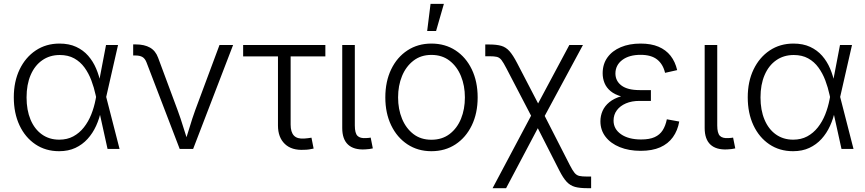

<svg xmlns="http://www.w3.org/2000/svg" viewBox="-20 -775 4501 999"><path d="M287.6 11.7Q217.3 11.7 164.1 -24.2Q110.8 -60.1 81.3 -123.3Q51.8 -186.5 51.8 -268.6Q51.8 -350.6 82 -413.6Q112.3 -476.6 166 -512.5Q219.7 -548.3 289.6 -548.3Q339.4 -548.3 376.2 -531.2Q413.1 -514.2 438.7 -484.9Q464.4 -455.6 480.2 -418.2Q496.1 -380.9 503.9 -340.3H526.4L532.2 -272L602.1 0H539.6L477.5 -281.2Q469.2 -319.8 455.3 -356.7Q441.4 -393.6 419.7 -423.6Q397.9 -453.6 366.2 -471.2Q334.5 -488.8 291 -488.8Q238.8 -488.8 199.7 -461.4Q160.6 -434.1 139.4 -384.5Q118.2 -335 118.2 -268.1Q118.2 -202.1 138.9 -152.6Q159.7 -103 198 -75.7Q236.3 -48.3 288.1 -48.3Q329.6 -48.3 361.3 -65.4Q393.1 -82.5 416.5 -112.3Q439.9 -142.1 454.8 -179.4Q469.7 -216.8 477.5 -257.8L531.7 -541H594.2L532.2 -269L526.9 -201.7H506.3Q497.6 -158.7 480 -120.1Q462.4 -81.5 435.5 -52Q408.7 -22.5 372.1 -5.4Q335.4 11.7 287.6 11.7Z M915 0 742.2 -450.7Q734.4 -470.7 720.9 -478.5Q707.5 -486.3 684.6 -486.3H672.9V-543.9H686.5Q731.4 -543.9 760.5 -527.3Q789.6 -510.7 802.7 -474.6L903.8 -202.6Q920.4 -157.7 933.8 -113.3Q947.3 -68.8 961.4 -26.4H939.5Q953.6 -68.8 966.8 -113.5Q980 -158.2 996.1 -202.6L1122.1 -541H1192.9L984.9 0Z M1562.5 4.4Q1498 8.3 1462.2 -25.9Q1426.3 -60.1 1426.3 -122.1V-481.4H1245.1V-541H1672.9V-481.4H1492.2V-127Q1492.2 -87.4 1509.5 -69.3Q1526.9 -51.3 1563.5 -54.2Q1571.3 -54.7 1581.5 -55.9Q1591.8 -57.1 1600.6 -58.6L1611.8 -2Q1602.1 0.5 1588.9 2.4Q1575.7 4.4 1562.5 4.4Z M1878.9 2.4Q1820.8 5.4 1790.8 -22.7Q1760.7 -50.8 1760.7 -108.9V-541H1826.2V-122.1Q1826.2 -82 1840.1 -68.1Q1854 -54.2 1885.3 -56.6Q1894.5 -57.1 1899.2 -57.6Q1903.8 -58.1 1908.7 -59.1L1919.9 -2.9Q1912.1 -1 1901.1 0.5Q1890.1 2 1878.9 2.4Z M2224.6 11.7Q2154.3 11.7 2100.1 -23.9Q2045.9 -59.6 2015.4 -122.8Q1984.9 -186 1984.9 -268.1Q1984.9 -351.1 2015.4 -414.3Q2045.9 -477.5 2100.1 -512.9Q2154.3 -548.3 2224.6 -548.3Q2295.9 -548.3 2350.1 -512.9Q2404.3 -477.5 2434.8 -414.1Q2465.3 -350.6 2465.3 -268.1Q2465.3 -186 2434.8 -122.8Q2404.3 -59.6 2350.1 -23.9Q2295.9 11.7 2224.6 11.7ZM2224.6 -47.9Q2280.3 -47.9 2319.3 -77.6Q2358.4 -107.4 2378.7 -157.2Q2398.9 -207 2398.9 -268.1Q2398.9 -329.1 2378.4 -379.2Q2357.9 -429.2 2319.1 -459.2Q2280.3 -489.3 2224.6 -489.3Q2169.9 -489.3 2131.1 -459.2Q2092.3 -429.2 2071.8 -379.4Q2051.3 -329.6 2051.3 -268.1Q2051.3 -207 2071.8 -157.2Q2092.3 -107.4 2130.9 -77.6Q2169.4 -47.9 2224.6 -47.9ZM2202.6 -613.8 2220.2 -754.9H2289.6L2249 -613.8Z M2543 204.1 2762.7 -209.5H2794.9L2944.8 84Q2959 111.8 2969.5 124.5Q2980 137.2 2994.4 140.4Q3008.8 143.6 3034.7 143.6H3055.7V204.1H3034.7Q2996.1 204.1 2971.4 197.3Q2946.8 190.4 2928.5 170.9Q2910.2 151.4 2890.1 111.8L2778.3 -107.9L2613.3 204.1ZM2756.3 -147.9 2615.2 -418.9Q2599.6 -449.2 2589.4 -462.4Q2579.1 -475.6 2565.7 -479Q2552.2 -482.4 2525.9 -482.4H2504.9V-543.5H2525.9Q2564.5 -543.5 2588.6 -536.4Q2612.8 -529.3 2631.1 -508.5Q2649.4 -487.8 2670.4 -447.3L2779.8 -236.8L2942.4 -541H3013.2L2801.3 -147.9Z M3313.5 9.8Q3252 9.8 3204.6 -9.5Q3157.2 -28.8 3130.6 -63.5Q3104 -98.1 3104 -144Q3104 -172.4 3115.2 -198Q3126.5 -223.6 3150.6 -243.4Q3174.8 -263.2 3213.1 -274.4Q3251.5 -285.6 3305.7 -285.6H3366.7V-250H3307.1Q3267.1 -250 3236.8 -237.1Q3206.5 -224.1 3189.5 -201.2Q3172.4 -178.2 3172.4 -147.5Q3172.4 -103.5 3211.4 -76.4Q3250.5 -49.3 3315.9 -49.3Q3359.4 -49.3 3386.2 -61.5Q3413.1 -73.7 3428 -97.2Q3442.9 -120.6 3449.7 -154.3L3514.2 -142.6Q3505.9 -95.7 3481.2 -61.3Q3456.5 -26.9 3415 -8.5Q3373.5 9.8 3313.5 9.8ZM3306.6 -262.2Q3252.4 -262.2 3215.6 -272.5Q3178.7 -282.7 3157 -300.8Q3135.3 -318.8 3125.5 -342.8Q3115.7 -366.7 3115.7 -393.6Q3115.7 -441.4 3140.6 -476.1Q3165.5 -510.7 3210 -529.5Q3254.4 -548.3 3313 -548.3Q3367.7 -548.3 3406.2 -532Q3444.8 -515.6 3469 -484.9Q3493.2 -454.1 3503.4 -410.2L3440.4 -396Q3429.7 -441.4 3398.9 -465.6Q3368.2 -489.7 3313 -489.7Q3253.4 -489.7 3218 -463.1Q3182.6 -436.5 3182.1 -393.1Q3182.1 -353.5 3213.9 -329.8Q3245.6 -306.2 3308.1 -306.2H3366.7V-262.2Z M3764.6 2.4Q3706.5 5.4 3676.5 -22.7Q3646.5 -50.8 3646.5 -108.9V-541H3711.9V-122.1Q3711.9 -82 3725.8 -68.1Q3739.7 -54.2 3771 -56.6Q3780.3 -57.1 3784.9 -57.6Q3789.6 -58.1 3794.4 -59.1L3805.7 -2.9Q3797.9 -1 3786.9 0.5Q3775.9 2 3764.6 2.4Z M4106.4 11.7Q4036.1 11.7 3982.9 -24.2Q3929.7 -60.1 3900.1 -123.3Q3870.6 -186.5 3870.6 -268.6Q3870.6 -350.6 3900.9 -413.6Q3931.2 -476.6 3984.9 -512.5Q4038.6 -548.3 4108.4 -548.3Q4158.2 -548.3 4195.1 -531.2Q4231.9 -514.2 4257.6 -484.9Q4283.2 -455.6 4299.1 -418.2Q4314.9 -380.9 4322.8 -340.3H4345.2L4351.1 -272L4420.9 0H4358.4L4296.4 -281.2Q4288.1 -319.8 4274.2 -356.7Q4260.3 -393.6 4238.5 -423.6Q4216.8 -453.6 4185.1 -471.2Q4153.3 -488.8 4109.9 -488.8Q4057.6 -488.8 4018.6 -461.4Q3979.5 -434.1 3958.3 -384.5Q3937 -335 3937 -268.1Q3937 -202.1 3957.8 -152.6Q3978.5 -103 4016.8 -75.7Q4055.2 -48.3 4106.9 -48.3Q4148.4 -48.3 4180.2 -65.4Q4211.9 -82.5 4235.4 -112.3Q4258.8 -142.1 4273.7 -179.4Q4288.6 -216.8 4296.4 -257.8L4350.6 -541H4413.1L4351.1 -269L4345.7 -201.7H4325.2Q4316.4 -158.7 4298.8 -120.1Q4281.2 -81.5 4254.4 -52Q4227.5 -22.5 4190.9 -5.4Q4154.3 11.7 4106.4 11.7Z"/></svg>

Font: Inter 17pt Light
Style: Regular
Weight: 300
Version: Version 4.001;git-66647c0bb